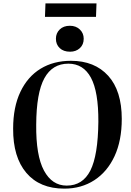

<svg xmlns="http://www.w3.org/2000/svg" viewBox="-20 -1106 779 1140"><path d="M58 -342Q58 -470 101 -560.5Q144 -651 221 -698Q298 -745 401 -745Q542 -745 622.5 -656Q703 -567 703 -400Q703 -271 660 -178.5Q617 -86 540 -36Q463 14 362 14Q216 14 136.5 -79.5Q57 -173 58 -342ZM195 -366Q193 -183 241 -93.5Q289 -4 376 -4Q471 -4 516.5 -93.5Q562 -183 564 -383Q565 -561 520 -644.5Q475 -728 386 -728Q291 -728 243.5 -641.5Q196 -555 195 -366ZM312 -876Q312 -909 334.5 -931Q357 -953 395 -953Q431 -953 454 -931Q477 -909 477 -876Q477 -841 454 -820Q431 -799 396 -799Q357 -799 334.5 -820.5Q312 -842 312 -876ZM250 -1086H553L550 -1006H247Z"/></svg>

Font: Literata 72pt SemiBold
Style: Italic
Weight: 600
Italic angle: -2°
Designer: Latin by Veronika Burian and Jose Scaglione. Greek by Irene Vlachou. Cyrillic by Vera Evstafieva
Foundry: TypeTogether
Version: Version 3.002